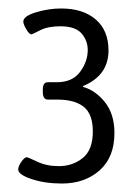

<svg xmlns="http://www.w3.org/2000/svg" viewBox="-20 -777 320 453"><path d="M23 -377Q23 -385 30.5 -395.5Q38 -406 43 -406Q46 -406 68 -395.5Q90 -385 119 -385Q151 -385 175 -404Q199 -423 199 -467Q199 -508 177.5 -525Q156 -542 116 -542H93Q81 -542 81 -560V-566Q81 -583 93 -583H114Q151 -583 169 -607.5Q187 -632 187 -659Q187 -681 172.5 -698Q158 -715 122 -715Q93 -715 74.5 -705.5Q56 -696 54 -696Q49 -696 42 -708Q35 -720 35 -726Q35 -739 65 -748Q95 -757 124 -757Q176 -757 206 -731Q236 -705 236 -658Q236 -599 176 -574V-572Q205 -564 227.5 -536Q250 -508 250 -463Q250 -406 215 -375Q180 -344 126 -344Q86 -344 54.5 -354.5Q23 -365 23 -377Z"/></svg>

Font: Asap Condensed
Style: Regular
Weight: 400
Designer: Pablo Cosgaya
Foundry: Omnibus-Type
Version: Version 1.010; ttfautohint (v1.8)